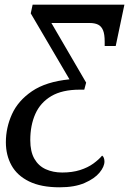

<svg xmlns="http://www.w3.org/2000/svg" viewBox="-20 -556 560 818"><path d="M234 242Q155 242 104 217Q53 192 29 148.5Q5 105 5 50Q5 -12 31 -69.5Q57 -127 116.5 -167.5Q176 -208 276 -218L111 -499L119 -536H510L473 -360H426V-379Q426 -410 419 -427Q412 -444 398 -451Q384 -458 362 -458H199L347 -204L339 -174H320Q245 -174 198.5 -146.5Q152 -119 130.5 -70.5Q109 -22 109 41Q109 90 126.5 120.5Q144 151 175 165Q206 179 245 179Q288 179 321 168.5Q354 158 377.5 141Q401 124 415 107Q420 110 422.5 117Q425 124 425 132Q425 154 404 179.5Q383 205 340.5 223.5Q298 242 234 242Z"/></svg>

Font: Noto Serif
Style: Italic
Weight: 400
Italic angle: -12°
Designer: Monotype Design Team
Foundry: Monotype Imaging Inc.
Version: Version 2.013